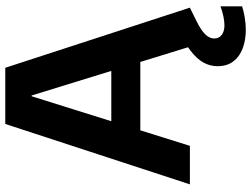

<svg xmlns="http://www.w3.org/2000/svg" viewBox="-132 -608 952 728"><g transform="rotate(-90 344.0 -244.0)"><path d="M9 0 238 -700H451L679 0H531L346 -600H343L155 0ZM121 -188 158 -298H518L554 -188ZM594 212Q557 212 525.5 200.5Q494 189 475.5 165Q457 141 457 105Q457 77 470.5 52Q484 27 515.5 2.5Q547 -22 603 -46L648 -65L679 0L628 25Q592 43 577 59Q562 75 562 92Q562 110 575.5 120.5Q589 131 612 131Q627 131 646 127Q665 123 684 116V198Q665 204 642 208Q619 212 594 212Z"/></g></svg>

Font: DM Sans 36pt ExtraBold
Style: Regular
Weight: 800
Designer: Colophon Foundry, Jonny Pinhorn
Foundry: Colophon Foundry
Version: Version 4.004;gftools[0.9.30]